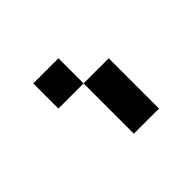

<svg xmlns="http://www.w3.org/2000/svg" viewBox="-88 -900 675 675"><g transform="rotate(-45 250.0 -562.5)"><path d="M125 -750H250V-625H125ZM250 -625H375V-375H250Z"/></g></svg>

Font: Dogica Pixel
Style: Regular
Weight: 400
Designer: Roberto Mocci
Version: Version 001.000